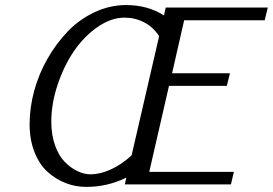

<svg xmlns="http://www.w3.org/2000/svg" viewBox="-20 -730 1080 760"><path d="M894 0H474.1L480 -26.9Q405.3 9.8 321.8 9.8Q278.8 9.8 239.7 -5.4Q200.7 -20.5 168.2 -49.8Q135.7 -79.1 116.5 -127.9Q97.2 -176.8 97.2 -238.8Q97.2 -303.2 115.2 -370.1Q133.3 -437 168 -497.6Q202.6 -558.1 248.3 -605.7Q293.9 -653.3 354.2 -681.6Q414.6 -710 479 -710Q564.9 -710 628.9 -668.9L636.2 -700.2H1040L1027.8 -649.9H709L661.1 -439.9H890.1L877.9 -390.1H648.9L570.8 -49.8H905.8ZM501 -115.2 609.9 -586.9Q586.4 -623 550.5 -641.6Q514.6 -660.2 473.1 -660.2Q419.9 -660.2 366.5 -623.3Q313 -586.4 273.2 -528.3Q233.4 -470.2 208.3 -395.3Q183.1 -320.3 183.1 -248Q183.1 -195.8 198 -154.3Q212.9 -112.8 236.6 -88.9Q260.3 -64.9 286.6 -52.5Q313 -40 338.9 -40Q376 -40 418.7 -59.3Q461.4 -78.6 501 -115.2Z"/></svg>

Font: Pfennig
Style: Italic
Weight: 500
Italic angle: -13°
Version: Version 20120410 ; ttfautohint (v0.8)